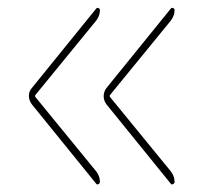

<svg xmlns="http://www.w3.org/2000/svg" viewBox="-20 -540 540 500"><path d="M424.8 -61.5 257.8 -267.6Q250 -277.3 250 -289.6Q250 -301.8 257.8 -311.5L424.8 -517.6Q426.8 -520.5 430.7 -519Q434.6 -517.6 434.6 -513.7Q434.6 -499 424.8 -486.3L267.6 -293.9Q263.7 -290 267.6 -286.1L424.8 -93.8Q434.6 -81.1 434.6 -66.4Q434.6 -62.5 430.7 -60.5Q426.8 -58.6 424.8 -61.5ZM230.5 -61.5 63.5 -267.6Q55.7 -277.3 55.2 -289.6Q54.7 -301.8 63.5 -311.5L230.5 -517.6Q232.4 -520.5 236.3 -519Q240.2 -517.6 240.2 -513.7Q240.2 -499 230.5 -486.3L73.2 -293.9Q69.3 -290 73.2 -286.1L230.5 -93.8Q240.2 -81.1 240.2 -66.4Q240.2 -62.5 236.3 -60.5Q232.4 -58.6 230.5 -61.5Z"/></svg>

Font: Rounded-X Mgen+ 2m thin
Style: Regular
Weight: 100
Designer: [Source Han Sans]
Ryoko NISHIZUKA  (kana & ideographs); Paul D. Hunt (Latin, Greek & Cyrillic); Wenlong ZHANG  (bopomofo
Version: Version 1.059.20150602